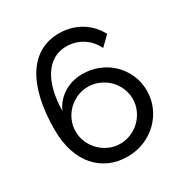

<svg xmlns="http://www.w3.org/2000/svg" viewBox="-168 -845 942 986"><g transform="rotate(-30 303.0 -352.5)"><path d="M562 -235Q562 -184 542.5 -139.5Q523 -95 488.5 -61.5Q454 -28 408 -9Q362 10 308 10Q251 10 203.5 -11Q156 -32 122 -71.5Q88 -111 69.5 -167.5Q51 -224 51 -296Q51 -401 70 -479.5Q89 -558 124 -610.5Q159 -663 208 -689Q257 -715 317 -715Q386 -715 442.5 -682Q499 -649 531 -589L477 -536Q455 -583 412 -610.5Q369 -638 316 -638Q275 -638 242 -619.5Q209 -601 185 -565Q161 -529 148 -477.5Q135 -426 134 -360Q156 -412 205 -443Q254 -474 317 -474Q368 -474 413 -455.5Q458 -437 491 -404.5Q524 -372 543 -328.5Q562 -285 562 -235ZM309 -66Q343 -66 374 -79.5Q405 -93 428 -116Q451 -139 464.5 -169.5Q478 -200 478 -235Q478 -269 464.5 -300Q451 -331 428 -353.5Q405 -376 374 -389.5Q343 -403 309 -403Q274 -403 243.5 -389.5Q213 -376 190 -353.5Q167 -331 153.5 -300Q140 -269 140 -235Q140 -200 153.5 -169.5Q167 -139 190 -116Q213 -93 243.5 -79.5Q274 -66 309 -66Z"/></g></svg>

Font: PTCRaleway Medium
Style: Regular
Weight: 500
Designer: Matt McInerney, Pablo Impallari, Rodrigo Fuenzalida
Foundry: Matt McInerney, Pablo Impallari, Rodrigo Fuenzalida
Version: Version 3.000g; ttfautohint (v1.5) -l 8 -r 28 -G 28 -x 14 -D